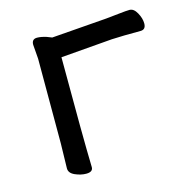

<svg xmlns="http://www.w3.org/2000/svg" viewBox="-82 -568 640 662"><g transform="rotate(-15 238.0 -237.5)"><path d="M147 16Q128 16 107.5 7Q87 -2 87 -19L89 -108V-410L85 -461Q85 -481 104 -481Q118 -481 137 -475L155 -468L351 -483Q373 -485 399 -488Q425 -491 437 -491Q452 -491 463 -471Q474 -451 474 -433Q474 -411 455 -411Q390 -411 352 -409L168 -394Q168 -107 171 -1Q171 16 147 16Z"/></g></svg>

Font: ToneOZ-Pinyin-WenKai-Medium
Style: Medium
Weight: 700
Designer: Fontworks Inc.
Foundry: ToneOZ
Version: Version 0.240331